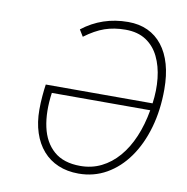

<svg xmlns="http://www.w3.org/2000/svg" viewBox="-81 -790 855 880"><g transform="rotate(10 346.5 -350.0)"><path d="M341 12Q288.5 12 246.5 -5.8Q204.5 -23.5 175 -57.2Q145.5 -91 129.8 -138.8Q114 -186.5 114 -246Q114 -277.5 116.8 -309.5Q119.5 -341.5 123 -364H620Q628.5 -425 622.5 -481Q616.5 -537 595.2 -580.8Q574 -624.5 535.5 -649.8Q497 -675 440 -675Q387 -675 343.2 -659.8Q299.5 -644.5 252 -609L233 -640Q279 -676 332.2 -694Q385.5 -712 446 -712Q497 -712 537 -693.5Q577 -675 605 -639.2Q633 -603.5 647.5 -552.5Q662 -501.5 662 -436Q662 -339.5 638.5 -257.5Q615 -175.5 572.2 -115.2Q529.5 -55 470.8 -21.5Q412 12 341 12ZM343 -24Q396 -24 440.5 -46Q485 -68 520 -108.5Q555 -149 579 -205.5Q603 -262 615 -331H157Q144.5 -241.5 159.5 -172.2Q174.5 -103 219.8 -63.5Q265 -24 343 -24Z"/></g></svg>

Font: Overpass Thin
Style: Italic
Weight: 250
Italic angle: -10°
Designer: Delve Withrington, Dave Bailey, Thomas Jockin
Foundry: Delve Fonts LLC
Version: Version 4.000